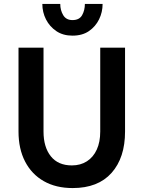

<svg xmlns="http://www.w3.org/2000/svg" viewBox="-20 -943 729 975"><path d="M349 12Q264 12 202.5 -23Q141 -58 107.5 -122.5Q74 -187 74 -275V-701H201V-275Q201 -196 238 -149.5Q275 -103 345 -103Q389 -103 421.5 -124Q454 -145 471.5 -183.5Q489 -222 489 -275V-701H615V-275Q615 -142 546.5 -65Q478 12 349 12ZM348 -762Q300 -762 266 -785Q232 -808 213.5 -844.5Q195 -881 195 -923H286Q286 -891 301 -866Q316 -841 348 -841Q383 -841 397 -866Q411 -891 411 -923H501Q501 -881 483 -844.5Q465 -808 431.5 -785Q398 -762 348 -762Z"/></svg>

Font: Inclusive Sans SemiBold
Style: Regular
Weight: 600
Designer: Olivia King
Foundry: Olivia King
Version: Version 2.004